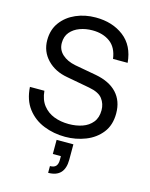

<svg xmlns="http://www.w3.org/2000/svg" viewBox="-138 -799 882 1128"><g transform="rotate(15 303.5 -235.0)"><path d="M308 12Q238 12 177 -12.5Q116 -37 77 -88Q38 -139 33 -218H121Q126 -164 152.5 -130.5Q179 -97 219.5 -81.5Q260 -66 309 -66Q354 -66 391.5 -79Q429 -92 452 -120.5Q475 -149 475 -194Q475 -233 452.5 -263Q430 -293 370 -304L230 -330Q154 -343 107 -392Q60 -441 60 -510Q60 -574 93.5 -619Q127 -664 182 -688Q237 -712 302 -712Q404 -712 473 -659Q542 -606 551 -503H462Q453 -571 410 -602.5Q367 -634 303 -634Q262 -634 226.5 -621Q191 -608 169 -582Q147 -556 147 -516Q147 -475 177 -447.5Q207 -420 257 -410L389 -386Q474 -370 518.5 -322Q563 -274 563 -198Q563 -127 526.5 -80.5Q490 -34 431.5 -11Q373 12 308 12ZM267 242V201Q292 201 303 188.5Q314 176 314 151V128H265V42H367V135Q367 242 267 242Z"/></g></svg>

Font: HostGroteskRegular
Style: Regular
Weight: 400
Designer: Doukan Karapınar based on Poppins by Indian Type Foundry, Jonny Pinhorn
Foundry: Element Type
Version: Version 1.001; ttfautohint (v1.8.4.7-5d5b)